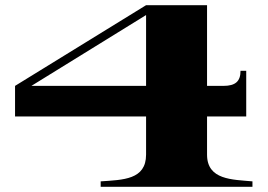

<svg xmlns="http://www.w3.org/2000/svg" viewBox="-20 -720 1034 740"><path d="M778 -124V-271H929V-447H907C907 -407 888 -389 841 -389H778V-700H543L38 -389V-271H543V-124C543 -27 454 -27 368 -21V0H953V-21C876 -28 778 -26 778 -124ZM101 -389 543 -662V-389Z"/></svg>

Font: Sprat Extended
Style: Bold
Weight: 700
Width: 9
Designer: Ethan Nakache
Foundry: Collletttivo
Version: Version 2.000;Glyphs 3.2 (3217)